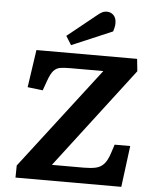

<svg xmlns="http://www.w3.org/2000/svg" viewBox="-61 -992 836 1043"><g transform="rotate(5 356.5 -470.5)"><path d="M672 -633 254 -86H428Q467 -86 493.5 -92Q520 -98 538 -118Q556 -138 569 -179L584 -225H669L640 0H63L64 -66L488 -618H308Q274 -618 253 -614.5Q232 -611 217 -594.5Q202 -578 188 -538L169 -485L86 -495L116 -700H665ZM425 -915Q440 -928 452.5 -934.5Q465 -941 480 -941Q501 -941 516 -926Q531 -911 531 -882Q531 -872 528.5 -860Q526 -848 522 -837L301 -743L271 -791Z"/></g></svg>

Font: Literata 7pt
Style: Bold Italic
Weight: 700
Italic angle: -2°
Designer: Latin by Veronika Burian and Jose Scaglione. Greek by Irene Vlachou. Cyrillic by Vera Evstafieva
Foundry: TypeTogether
Version: Version 3.002